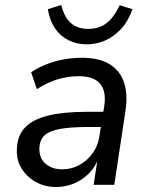

<svg xmlns="http://www.w3.org/2000/svg" viewBox="-20 -742 595 771"><path d="M205 9Q160 9 123.5 -11.5Q87 -32 66 -66.5Q45 -101 48 -146Q50 -199 81.5 -231Q113 -263 174 -278Q235 -293 329 -293H407L398 -232H334Q265 -232 222.5 -224.5Q180 -217 160 -199.5Q140 -182 138 -148Q137 -106 163.5 -84Q190 -62 230 -62Q266 -62 298 -79Q330 -96 352.5 -127.5Q375 -159 380 -201L399 -318Q407 -377 381.5 -406.5Q356 -436 296 -436Q253 -436 211.5 -423.5Q170 -411 128 -384L105 -452Q132 -470 165.5 -483.5Q199 -497 236 -503.5Q273 -510 309 -510Q377 -510 419 -485Q461 -460 477.5 -412.5Q494 -365 484 -298L439 0H356L373 -110H377Q363 -71 336 -44.5Q309 -18 275.5 -4.5Q242 9 205 9ZM328 -564Q288 -564 255 -580.5Q222 -597 201 -628Q180 -659 172 -705L226 -722Q238 -673 264.5 -649.5Q291 -626 334 -626Q377 -626 406.5 -648Q436 -670 461 -721L512 -705Q494 -655 465 -624.5Q436 -594 401.5 -579Q367 -564 328 -564Z"/></svg>

Font: Nunitoga
Style: Medium Italic
Weight: 500
Italic angle: -9°
Designer: Vernon Adams
Foundry: Vernon Adams
Version: Version 1.0